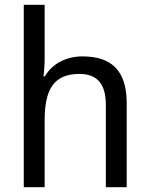

<svg xmlns="http://www.w3.org/2000/svg" viewBox="-20 -780 624 800"><path d="M166 -760H79V0H166V-277C166 -402 200 -472 311 -472C386 -472 421 -429 421 -343V0H508V-349C508 -486 445 -545 323 -545C259 -545 199 -517 167 -462H161C164 -483 166 -511 166 -537Z"/></svg>

Font: Noto Sans Thai
Style: Regular
Weight: 400
Designer: Monotype Design Team
Foundry: Monotype Imaging Inc.
Version: Version 1.901